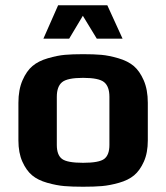

<svg xmlns="http://www.w3.org/2000/svg" viewBox="-20 -700 632 730"><path d="M542 -309C542 -342.3 536.8 -370.8 526.5 -394.5C516.2 -418.2 503.5 -436.3 488.5 -449C473.5 -461.7 454 -471.5 430 -478.5C406 -485.5 384.5 -489.8 365.5 -491.5C346.5 -493.2 323.3 -494 296 -494C268.7 -494 245.5 -493.2 226.5 -491.5C207.5 -489.8 186 -485.5 162 -478.5C138 -471.5 118.5 -461.7 103.5 -449C88.5 -436.3 75.8 -418.2 65.5 -394.5C55.2 -370.8 50 -342.3 50 -309V-166C50 -134.7 55 -107.8 65 -85.5C75 -63.2 87.3 -45.8 102 -33.5C116.7 -21.2 135.8 -11.7 159.5 -5C183.2 1.7 204.8 5.8 224.5 7.5C244.2 9.2 268 10 296 10C324 10 347.8 9.2 367.5 7.5C387.2 5.8 408.8 1.7 432.5 -5C456.2 -11.7 475.3 -21.2 490 -33.5C504.7 -45.8 517 -63.2 527 -85.5C537 -107.8 542 -134.7 542 -166ZM396 -149C396 -123.7 389.5 -106 376.5 -96C363.5 -86 336.7 -81 296 -81C255.3 -81 228.5 -86 215.5 -96C202.5 -106 196 -123.7 196 -149V-332C196 -358 202.7 -376.5 216 -387.5C229.3 -398.5 256 -404 296 -404C336 -404 362.7 -398.5 376 -387.5C389.3 -376.5 396 -358 396 -332ZM446 -553 388 -680H201L145 -553H243L295 -640L348 -553Z"/></svg>

Font: Play
Style: Bold
Weight: 700
Designer: Jonas Hecksher
Foundry: Jonas Hecksher, Playtypeª, e-types AS
Version: Version 1.002